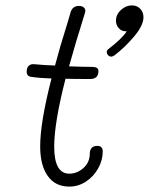

<svg xmlns="http://www.w3.org/2000/svg" viewBox="-20 -692 552 712"><path d="M361 -130Q361 -98 344 -67.5Q327 -37 298.5 -18.5Q270 0 237 0Q185 0 157 -39.5Q129 -79 129 -149Q129 -238 171 -401Q130 -402 96 -407Q79 -409 79 -426Q79 -441 86.5 -448Q94 -455 106 -454Q147 -450 184 -449Q202 -518 229 -603L242 -647Q249 -670 273 -670Q286 -670 292.5 -662.5Q299 -655 295 -644Q259 -529 236 -446Q290 -444 321 -444Q345 -444 345 -429Q345 -413 337 -406Q329 -399 314 -399Q255 -399 223 -400Q181 -237 181 -148Q181 -48 237 -48Q266 -48 289.5 -69Q313 -90 313 -123Q313 -135 319.5 -143Q326 -151 341 -151Q361 -151 361 -130ZM512 -628Q512 -598 478 -557.5Q444 -517 405 -487Q397 -482 393 -482Q386 -482 381 -487Q376 -492 376 -500Q376 -504 378.5 -506.5Q381 -509 382 -510Q434 -550 450 -576H446Q431 -576 420.5 -587.5Q410 -599 410 -615Q410 -638 428.5 -655Q447 -672 469 -672Q488 -672 500 -659.5Q512 -647 512 -628Z"/></svg>

Font: Mali Light
Style: Italic
Weight: 300
Italic angle: -10°
Version: Version 1.000; ttfautohint (v1.6)